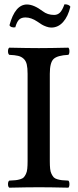

<svg xmlns="http://www.w3.org/2000/svg" viewBox="-20 -868 360 890"><path d="M210.9 -525.9V-121.1Q210.9 -100.1 212.4 -85.7Q213.9 -71.3 219 -61.3Q224.1 -51.3 229.2 -45.9Q234.4 -40.5 245.8 -37.1Q257.3 -33.7 267.6 -32.7Q277.8 -31.7 296.9 -30.8Q301.8 -26.4 301.8 -14.4Q301.8 -2.4 296.9 2Q210.9 0 161.1 0Q108.9 0 22.9 2Q17.1 -2.4 17.1 -14.4Q17.1 -26.4 22.9 -30.8Q42 -31.7 52.2 -32.7Q62.5 -33.7 73.7 -37.1Q85 -40.5 90.1 -45.9Q95.2 -51.3 100.1 -61.3Q105 -71.3 106.4 -85.7Q107.9 -100.1 107.9 -121.1V-525.9Q107.9 -553.2 104 -569.6Q100.1 -585.9 89.6 -595.7Q79.1 -605.5 64 -609.1Q48.8 -612.8 22.9 -613.8Q17.1 -618.2 17.1 -630.4Q17.1 -642.6 22.9 -647Q110.8 -645 160.2 -645Q210.9 -645 296.9 -647Q301.8 -642.6 301.8 -630.4Q301.8 -618.2 296.9 -613.8Q246.1 -611.3 228.5 -594.7Q210.9 -578.1 210.9 -525.9ZM231 -798.8Q246.6 -798.8 257.6 -809.3Q268.6 -819.8 278.8 -848.1Q299.8 -848.1 306.2 -836.9Q295.4 -791.5 272.5 -765.9Q249.5 -740.2 217.8 -740.2Q207 -740.2 194.8 -744.6Q182.6 -749 174.3 -753.9Q166 -758.8 152.8 -768.1Q124.5 -787.1 98.1 -787.1Q79.1 -787.1 68.6 -777.1Q58.1 -767.1 50.8 -741.2Q28.8 -739.3 23.9 -751Q49.8 -847.2 105 -847.2Q136.7 -847.2 178.2 -815.9Q200.2 -798.8 231 -798.8Z"/></svg>

Font: Common Serif Medium
Style: Regular
Weight: 500
Designer: Philipp H. Poll, Khaled Hosny
Foundry: Stefan Peev, Context Ltd.
Version: Version 1.026